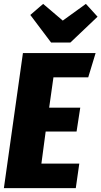

<svg xmlns="http://www.w3.org/2000/svg" viewBox="-21 -968 522 988"><path d="M471 -695 433 -570H254L232 -414H392L373 -291H214L192 -126H387L369 0H-1L97 -695ZM421 -948 481 -882 341 -749H242L135 -891L201 -948L302 -862Z"/></svg>

Font: Fira Sans Extra Condensed ExtraBold
Style: Italic
Weight: 800
Width: 3
Italic angle: -8°
Designer: Carrois Corporate & Edenspiekermann AG
Foundry: Carrois Corporate GbR & Edenspiekermann AG
Version: Version 4.203